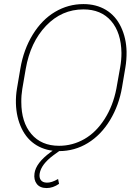

<svg xmlns="http://www.w3.org/2000/svg" viewBox="-20 -741 691 954"><path d="M273.4 9.8Q210 9.8 161.9 -19Q113.8 -47.9 87.4 -103Q61 -158.2 59.1 -227.1Q58.1 -264.6 64.5 -302.2L81.1 -399.9Q97.2 -495.1 142.8 -569.3Q188.5 -643.6 253.7 -682.1Q318.8 -720.7 394.5 -720.7Q458.5 -720.7 506.6 -691.7Q554.7 -662.6 581.1 -607.2Q607.4 -551.8 608.9 -484.4Q609.4 -443.4 603 -405.8L586.4 -307.6Q571.3 -217.8 526.6 -144Q481.9 -70.3 416.5 -30.3Q351.1 9.8 273.4 9.8ZM583.5 -478Q582 -579.1 532.2 -636.7Q482.4 -694.3 394.5 -694.3Q286.6 -694.3 208.7 -612.8Q130.9 -531.2 107.9 -398.9L90.8 -299.3Q85.4 -266.6 85.9 -233.9Q85.9 -133.8 135.7 -75.2Q185.5 -16.6 273.4 -16.6Q340.3 -16.6 398.7 -49.8Q457 -83 499.3 -148.9Q541.5 -214.8 558.1 -299.8L577.1 -406.7Q583.5 -442.4 583.5 -478ZM285.6 1.5 245.6 30.3Q185.1 75.2 177.2 120.6Q173.8 140.6 182.6 153.3Q191.4 166 212.4 166.5Q235.8 167.5 268.6 148.4L273.4 172.4Q243.2 193.4 211.9 193.4Q178.7 193.4 162.8 172.9Q147 152.3 151.4 120.6Q158.2 68.8 231.4 15.1L264.6 -8.8Z"/></svg>

Font: Roboto Thin
Style: Italic
Weight: 250
Italic angle: -12°
Designer: Google
Version: Version 2.134; 2016